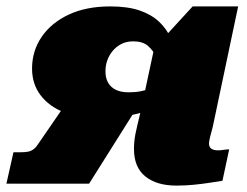

<svg xmlns="http://www.w3.org/2000/svg" viewBox="-28 -573 770 599"><path d="M182 -256 396 -232 250 0H-8L14 -98H37Q51 -98 60.5 -100Q70 -102 78 -108.5Q86 -115 94 -128ZM527 -378 479 -339Q471 -369 460.5 -392.5Q450 -416 433.5 -430Q417 -444 388 -444Q366 -444 350 -435.5Q334 -427 323 -413.5Q312 -400 306.5 -384Q301 -368 301 -351Q301 -330 309 -315.5Q317 -301 333 -293Q349 -285 374 -285Q395 -285 412 -288.5Q429 -292 456 -300L445 -232Q418 -222 391 -216Q364 -210 336.5 -207Q309 -204 282 -204Q219 -204 172 -222.5Q125 -241 98.5 -276Q72 -311 72 -359Q72 -414 102 -458Q132 -502 186.5 -527.5Q241 -553 316 -553Q370 -553 407 -540.5Q444 -528 468.5 -505Q493 -482 507 -449.5Q521 -417 527 -378ZM638 -188Q635 -173 632 -163Q629 -153 627.5 -146Q626 -139 625 -134Q624 -129 624 -126Q624 -114 631.5 -109Q639 -104 652 -104Q660 -104 666 -105Q672 -106 677.5 -106.5Q683 -107 687 -107L666 -9Q647 -6 624 -2.5Q601 1 575.5 3.5Q550 6 522 6Q461 6 425.5 -22.5Q390 -51 390 -108Q390 -119 391 -130.5Q392 -142 394.5 -155Q397 -168 401 -184.5Q405 -201 410 -222L452 -418L461 -431L573 -553H715Z"/></svg>

Font: Roboto Serif Black
Style: Italic
Weight: 900
Italic angle: -10°
Version: Version 1.008